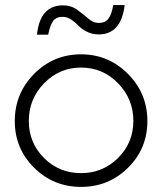

<svg xmlns="http://www.w3.org/2000/svg" viewBox="-20 -724 636 753"><path d="M38 -249Q38 -358 114 -434.5Q190 -511 298 -511Q405 -511 481.5 -434.5Q558 -358 558 -249Q558 -141 482 -66Q406 9 298 9Q190 9 114 -66Q38 -141 38 -249ZM298 -45Q383 -45 443 -104.5Q503 -164 503 -250Q503 -336 443 -397.5Q383 -459 298 -459Q213 -459 153 -397.5Q93 -336 93 -250Q93 -164 152.5 -104.5Q212 -45 298 -45ZM125 -588Q137 -703 227 -703Q259 -703 283 -685.5Q307 -668 326.5 -651Q346 -634 367 -634Q393 -634 405.5 -651Q418 -668 424 -704H469Q455 -589 367 -589Q341 -589 320 -600Q299 -611 287.5 -623.5Q276 -636 259.5 -647Q243 -658 226 -658Q200 -658 188 -641Q176 -624 169 -588Z"/></svg>

Font: Human Sans Light
Style: Regular
Weight: 300
Designer: Tim Radville
Foundry: Continuum
Version: Version 1.000;FEAKit 1.0